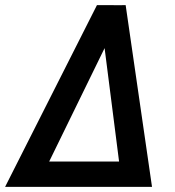

<svg xmlns="http://www.w3.org/2000/svg" viewBox="-56 -731 686 751"><path d="M401.9 -642.6 87.9 0H-36.1L323.2 -710.9H388.7ZM422.4 0 338.4 -658.2 369.1 -710.4 435.5 -710.9 538.6 0ZM456.5 -99.1 439 0H57.1L74.7 -99.1Z"/></svg>

Font: Roboto Condensed Medium
Style: Italic
Weight: 500
Italic angle: -12°
Designer: Christian Robertson
Foundry: Google
Version: Version 3.0; 2020